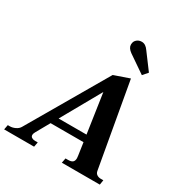

<svg xmlns="http://www.w3.org/2000/svg" viewBox="-253 -1129 1219 1288"><g transform="rotate(30 357.0 -485.5)"><path d="M417 -918Q417 -925 418 -929Q420 -946 435 -958.5Q450 -971 472 -971Q502 -971 525 -937L616 -815L583 -777L449 -869Q417 -892 417 -918ZM712 -37 706 0H412L419 -37H438Q463 -37 474 -46.5Q485 -56 485 -77Q485 -82 483 -96L469 -192H214L155 -87Q147 -73 147 -63Q147 -50 157.5 -43.5Q168 -37 183 -37H204L197 0H-35L-28 -37H-12Q8 -37 29 -47Q50 -57 60 -74L413 -680L531 -721L646 -72Q649 -54 662 -45.5Q675 -37 692 -37ZM461 -246 416 -550 245 -246Z"/></g></svg>

Font: Taviraj SemiBold
Style: Italic
Weight: 600
Italic angle: -12°
Designer: Katatrad Team
Foundry: CadsonDemak
Version: Version 1.001